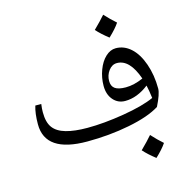

<svg xmlns="http://www.w3.org/2000/svg" viewBox="-142 -936 1282 1313"><g transform="rotate(-15 499.0 -279.5)"><path d="M377 9.8Q80.1 9.8 80.1 -190.9Q80.1 -268.1 96.2 -319.8H138.2Q133.8 -287.1 133.8 -262.2Q133.8 -190.4 161.9 -152.6Q189.9 -114.7 250.5 -97.4Q311 -80.1 401.9 -80.1Q518.6 -80.1 660.4 -103.5Q802.2 -127 881.8 -163.1Q875 -218.8 866.2 -254.9Q783.7 -190.9 699.2 -190.9Q647.9 -190.9 615 -229Q582 -267.1 582 -328.1Q582 -386.2 602.1 -439.7Q622.1 -493.2 655.8 -524.7Q689.5 -556.2 728 -556.2Q787.1 -556.2 834.5 -513.4Q881.8 -470.7 909.9 -390.4Q938 -310.1 938 -214.8Q938 -177.2 897 -95.2Q819.3 -46.4 676.3 -18.3Q533.2 9.8 377 9.8ZM727.1 -279.8Q785.2 -279.8 851.1 -309.1Q799.8 -456.1 710 -456.1Q674.8 -456.1 650.9 -423.8Q627 -391.6 627 -351.1Q627 -314 651.1 -296.9Q675.3 -279.8 727.1 -279.8ZM783.2 -723.1Q758.3 -685.5 707 -637.2Q654.8 -677.7 623 -713.9Q672.9 -762.7 705.1 -799.8Q743.7 -757.8 783.2 -723.1ZM879.9 154.8Q855 192.4 803.7 240.7Q751.5 200.2 719.7 164.1Q772 112.8 801.8 77.6Q842.3 122.1 879.9 154.8Z"/></g></svg>

Font: Droid Arabic Naskh
Style: Regular
Weight: 400
Designer: Pascal Zoghbi
Foundry: Ascender Corporation
Version: Version 1.00